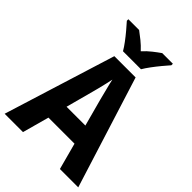

<svg xmlns="http://www.w3.org/2000/svg" viewBox="-266 -1048 1162 1162"><g transform="rotate(45 315.0 -467.0)"><path d="M473 0 427 -171H204L157 0H0L223 -716H405L630 0ZM349 -469Q342 -498 331.5 -538Q321 -578 315 -607Q311 -588 305 -561.5Q299 -535 292.5 -510Q286 -485 282 -470L235 -295H396ZM239 -774Q227 -795 206.5 -822.5Q186 -850 164 -876Q142 -902 125 -921V-934H217Q239 -918 265 -897Q291 -876 315 -850Q340 -877 366 -897.5Q392 -918 415 -934H506V-921Q490 -903 468 -876.5Q446 -850 426 -823Q406 -796 393 -774Z"/></g></svg>

Font: Noto Sans SemiCondensed
Style: Bold
Weight: 700
Width: 4
Designer: Monotype Design Team
Foundry: Monotype Imaging Inc.
Version: Version 2.013; ttfautohint (v1.8.4.7-5d5b)